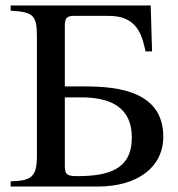

<svg xmlns="http://www.w3.org/2000/svg" viewBox="-20 -682 651 702"><path d="M217 -326H277C372 -326 462 -298 462 -179C462 -60 373 -38 261 -38C218 -38 217 -49 217 -83ZM217 -366V-588C217 -616 224 -624 252 -624H376C422 -624 479 -613 502 -534C506 -520 511 -502 512 -494H536L531 -662H19V-643C100 -638 115 -628 115 -550V-113C115 -37 97 -21 19 -19V0H338C483 0 577 -71 577 -182C577 -346 416 -366 291 -366Z"/></svg>

Font: XITS
Style: Regular
Weight: 400
Designer: MicroPress Inc., with final additions and corrections provided by Coen Hoffman, Elsevier (retired)
Version: Version 1.302